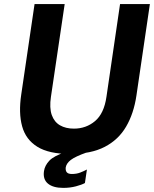

<svg xmlns="http://www.w3.org/2000/svg" viewBox="-20 -743 753 939"><path d="M289.6 175.9Q239.7 175.9 214.5 155Q189.2 134 195.1 93.8Q199.2 66.4 221.1 43Q243 19.6 301.9 0.2L402.7 3.1Q348.2 22.5 326.5 39Q304.9 55.6 301.4 75.8Q299.8 91.7 306.8 99.8Q313.8 107.9 331.6 107.9Q354.1 107.9 371.9 101.1Q389.7 94.3 405.1 86L395.3 152.1Q380.5 160.5 351.5 168.2Q322.4 175.9 289.6 175.9ZM322.8 10Q219.4 10 162.7 -25.2Q106 -60.3 88.2 -125.4Q70.4 -190.4 83.8 -280.2L149 -723H296.3L229.1 -269.4Q221.1 -215.4 233 -181.1Q245 -146.8 273.2 -130.3Q301.5 -113.9 341.5 -113.9Q401 -113.9 444.9 -150.9Q488.8 -187.9 500.6 -269.4L567.1 -723H713L647.2 -275.6Q634.2 -187.8 596.8 -123.8Q559.5 -59.7 492.4 -24.9Q425.3 10 322.8 10Z"/></svg>

Font: Public Sans Thin
Style: Italic
Weight: 100
Italic angle: -8°
Designer: The Public Sans project authors (U.S. Web Design System). Libre Franklin designed by Pablo Impallari and Rodrigo Fuenzal
Version: Version 2.000